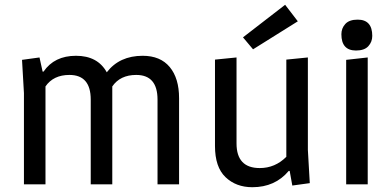

<svg xmlns="http://www.w3.org/2000/svg" viewBox="-20 -770 1636 802"><path d="M162 -471Q207 -537 297.5 -537Q388 -537 426 -468Q479 -537 576 -537Q650 -537 689 -490Q728 -443 728 -360V0H638V-354Q638 -457 549 -457Q482 -457 449 -409V0H359V-354Q359 -457 270 -457Q203 -457 170 -409V0H80V-381L72 -520L145 -530L158 -471Z M1034 12Q966 12 922 -30Q878 -72 878 -160V-521L968 -530V-171Q968 -68 1065 -68Q1129 -68 1176 -115V-521L1266 -530V-144L1274 -5L1201 5L1190 -56H1186Q1129 12 1034 12ZM1171 -750 1224 -681 1037 -564 995 -614Z M1516 0H1426V-520L1516 -530ZM1467 -559Q1406 -559 1406 -627Q1406 -652 1422.5 -670Q1439 -688 1474 -688Q1535 -688 1535 -620Q1535 -595 1518.5 -577Q1502 -559 1467 -559Z"/></svg>

Font: Magra
Style: Regular
Weight: 400
Designer: Viviana Monsalve
Foundry: Viviana Monsalve
Version: Version 1.001